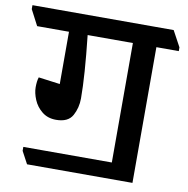

<svg xmlns="http://www.w3.org/2000/svg" viewBox="-119 -734 841 861"><g transform="rotate(10 301.0 -303.5)"><path d="M642 -585V-568H540V50H60L30 -6V-24H433V-568H227Q247 -386 247 -283Q247 -240 227.5 -204.5Q208 -169 153 -169Q115 -169 89 -190Q63 -211 50.5 -241Q38 -271 38 -297Q38 -325 44 -343L142 -330V-568H-3L-40 -639V-657H603Z"/></g></svg>

Font: Martel
Style: Bold
Weight: 700
Designer: Dan Reynolds
Foundry: Dan Reynolds
Version: Version 1.001; ttfautohint (v1.1) -l 5 -r 5 -G 72 -x 0 -D la